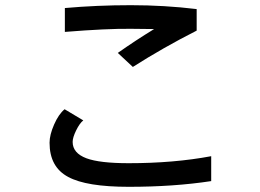

<svg xmlns="http://www.w3.org/2000/svg" viewBox="-20 -640 1002 740"><path d="M492 -382 434 -436Q502 -484 574 -528L484 -529Q391 -530 230 -517V-609Q354 -620 484 -620Q614 -620 738 -605V-522Q608 -456 492 -382ZM476 80Q313 80 243 42Q171 4 171 -90Q171 -120 188.5 -160Q206 -200 229 -219L301 -176Q287 -165 273.5 -137.5Q260 -110 260 -93Q260 -50 313 -30Q364 -11 476 -11Q650 -11 794 -38V58Q650 80 476 80Z"/></svg>

Font: Gmarket Sans TTF Medium
Style: Regular
Weight: 500
Designer: Creative Director : Sungho Lee; Art Director : Kiwoong Choi; Project Manager : Sori Yang, Jongwook Yoon; Font Designer :
Foundry: Sandoll Inc.
Version: Version 1.000;hotconv 1.0.109;makeotfexe 2.5.65596